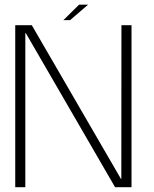

<svg xmlns="http://www.w3.org/2000/svg" viewBox="-20 -780 642 800"><path d="M43.5 0H85.5V-642H87.5L459.5 0H528V-675H486L485.5 -34.5H484L112.5 -675H43.5ZM244 -696H272L347 -760.5H309.5Z"/></svg>

Font: Anybody Thin ExtraLight
Style: Regular
Weight: 250
Version: Version 1.113;gftools[0.9.25]